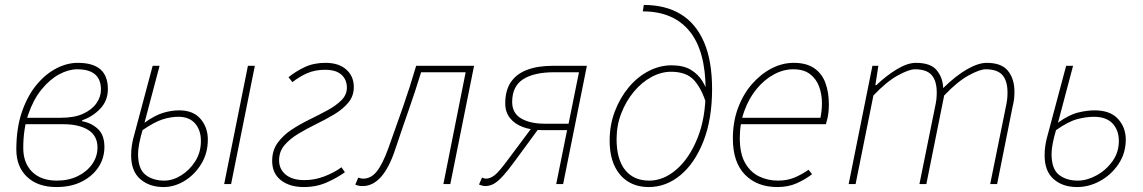

<svg xmlns="http://www.w3.org/2000/svg" viewBox="-20 -744 4618 776"><path d="M208 12Q133 12 89.5 -29Q46 -70 46 -140Q46 -226 68.5 -291.5Q91 -357 127.5 -401Q164 -445 207.5 -467.5Q251 -490 294 -490Q356 -490 386 -463.5Q416 -437 416 -384Q416 -337 385 -304.5Q354 -272 312 -258V-254Q350 -247 376 -222.5Q402 -198 402 -150Q402 -105 378 -68.5Q354 -32 310.5 -10Q267 12 208 12ZM210 -14Q257 -14 294 -32Q331 -50 352.5 -80.5Q374 -111 374 -148Q374 -195 337 -218.5Q300 -242 235 -242H69L74 -268H226Q281 -268 316.5 -284.5Q352 -301 370 -327Q388 -353 388 -382Q388 -464 292 -464Q257 -464 219 -443.5Q181 -423 148 -382.5Q115 -342 94.5 -282.5Q74 -223 74 -146Q74 -85 110 -49.5Q146 -14 210 -14Z M641 12Q584 12 547 -20Q510 -52 510 -116Q510 -136 512.5 -153Q515 -170 518 -182L597 -478H625L564 -248Q606 -278 639.5 -288Q673 -298 704 -298Q761 -298 790.5 -263.5Q820 -229 820 -180Q820 -125 793.5 -81.5Q767 -38 726 -13Q685 12 641 12ZM644 -14Q678 -14 712 -35Q746 -56 769 -92Q792 -128 792 -174Q792 -218 768.5 -245Q745 -272 701 -272Q670 -272 637 -261.5Q604 -251 556 -218Q547 -187 542.5 -163Q538 -139 538 -122Q538 -61 568 -37.5Q598 -14 644 -14ZM886 0 982 -478H1010L914 0Z M1208 12Q1151 12 1115.5 -15.5Q1080 -43 1080 -94Q1080 -136 1102 -166.5Q1124 -197 1158 -219.5Q1192 -242 1231 -261Q1270 -280 1304 -298.5Q1338 -317 1360 -339Q1382 -361 1382 -390Q1382 -422 1360 -442Q1338 -462 1294 -462Q1254 -462 1222.5 -448.5Q1191 -435 1162 -412L1146 -432Q1176 -456 1212 -473Q1248 -490 1296 -490Q1349 -490 1379.5 -463Q1410 -436 1410 -392Q1410 -356 1388 -329.5Q1366 -303 1332 -282.5Q1298 -262 1259 -243Q1220 -224 1186 -203.5Q1152 -183 1130 -157.5Q1108 -132 1108 -96Q1108 -60 1135 -38Q1162 -16 1210 -16Q1252 -16 1292 -31.5Q1332 -47 1360 -68L1374 -48Q1344 -26 1301.5 -7Q1259 12 1208 12Z M1446 8Q1436 8 1429 6.5Q1422 5 1416 2L1428 -26Q1432 -25 1437 -23.5Q1442 -22 1448 -22Q1480 -22 1503.5 -52Q1527 -82 1550 -146Q1580 -229 1608.5 -311Q1637 -393 1662 -478H1896L1800 0H1772L1862 -452H1682Q1658 -374 1631 -297Q1604 -220 1578 -142Q1553 -66 1520 -29Q1487 8 1446 8Z M2228 0 2272 -218H2172Q2127 -218 2093.5 -230.5Q2060 -243 2041 -267Q2022 -291 2022 -326Q2022 -379 2045 -412.5Q2068 -446 2111 -462Q2154 -478 2214 -478H2352L2256 0ZM2182 -244H2278L2320 -452H2220Q2138 -452 2094 -423.5Q2050 -395 2050 -332Q2050 -287 2086 -265.5Q2122 -244 2182 -244ZM2137 -238 2165 -235 2060 -92Q2033 -55 2013 -33Q1993 -11 1976.5 -1.5Q1960 8 1941 8Q1934 8 1926.5 5.5Q1919 3 1916 2L1928 -26Q1933 -25 1936.5 -23.5Q1940 -22 1944 -22Q1962 -22 1980 -36.5Q1998 -51 2034 -100Z M2602 12Q2554 12 2518.5 -10Q2483 -32 2463.5 -74Q2444 -116 2444 -176Q2444 -239 2465 -294Q2486 -349 2521 -391Q2556 -433 2601 -456.5Q2646 -480 2694 -480Q2742 -480 2772 -462Q2802 -444 2819.5 -415Q2837 -386 2846 -352L2836 -320Q2817 -384 2786 -419Q2755 -454 2692 -454Q2652 -454 2612.5 -432.5Q2573 -411 2541.5 -373Q2510 -335 2491 -286Q2472 -237 2472 -182Q2472 -100 2506.5 -57Q2541 -14 2604 -14Q2662 -14 2714 -59Q2766 -104 2799 -185.5Q2832 -267 2832 -378Q2832 -539 2766.5 -618.5Q2701 -698 2578 -698L2582 -724Q2670 -724 2731.5 -686.5Q2793 -649 2825.5 -573.5Q2858 -498 2858 -384Q2858 -262 2823 -173Q2788 -84 2730 -36Q2672 12 2602 12Z M3122 12Q3040 12 2991 -38Q2942 -88 2942 -184Q2942 -252 2963 -308Q2984 -364 3019.5 -404.5Q3055 -445 3098.5 -467.5Q3142 -490 3188 -490Q3239 -490 3270.5 -468.5Q3302 -447 3316 -409Q3330 -371 3330 -322Q3330 -306 3328.5 -291.5Q3327 -277 3324 -264.5Q3321 -252 3318 -242H2966L2972 -268H3296Q3299 -283 3300.5 -297.5Q3302 -312 3302 -328Q3302 -362 3291 -393Q3280 -424 3254.5 -444Q3229 -464 3186 -464Q3146 -464 3107.5 -443Q3069 -422 3038 -384.5Q3007 -347 2988.5 -296Q2970 -245 2970 -186Q2970 -123 2991.5 -85.5Q3013 -48 3048 -31Q3083 -14 3124 -14Q3162 -14 3191.5 -26.5Q3221 -39 3248 -58L3262 -40Q3235 -19 3200.5 -3.5Q3166 12 3122 12Z M3410 0 3506 -478H3530L3518 -400H3522Q3563 -439 3605.5 -464.5Q3648 -490 3682 -490Q3742 -490 3766.5 -459.5Q3791 -429 3792 -388Q3843 -438 3888.5 -464Q3934 -490 3968 -490Q4028 -490 4054 -457.5Q4080 -425 4080 -374Q4080 -356 4078.5 -343.5Q4077 -331 4072 -310L4010 0H3982L4044 -306Q4049 -329 4050.5 -342Q4052 -355 4052 -370Q4052 -417 4031.5 -440.5Q4011 -464 3964 -464Q3940 -464 3894.5 -439Q3849 -414 3796 -358L3724 0H3696L3758 -306Q3763 -329 3764.5 -342Q3766 -355 3766 -370Q3766 -417 3745.5 -440.5Q3725 -464 3678 -464Q3654 -464 3608.5 -439Q3563 -414 3510 -358L3438 0Z M4333 12Q4275 12 4238.5 -20Q4202 -52 4202 -116Q4202 -136 4204.5 -153Q4207 -170 4210 -182L4289 -478H4317L4256 -248Q4300 -280 4336.5 -289Q4373 -298 4404 -298Q4467 -298 4498.5 -263.5Q4530 -229 4530 -180Q4530 -125 4501 -81.5Q4472 -38 4427 -13Q4382 12 4333 12ZM4336 -14Q4373 -14 4411.5 -35Q4450 -56 4476 -92Q4502 -128 4502 -174Q4502 -218 4476.5 -245Q4451 -272 4401 -272Q4370 -272 4334 -262.5Q4298 -253 4248 -218Q4239 -187 4234.5 -163Q4230 -139 4230 -122Q4230 -61 4260 -37.5Q4290 -14 4336 -14Z"/></svg>

Font: Source Sans 3 ExtraLight
Style: Italic
Weight: 250
Italic angle: -11°
Designer: Paul D. Hunt
Foundry: Adobe
Version: Version 3.046;hotconv 1.0.118;makeotfexe 2.5.65603